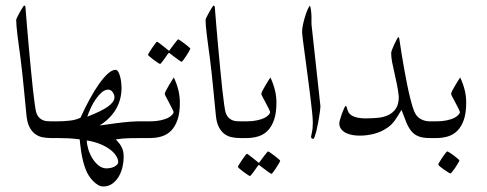

<svg xmlns="http://www.w3.org/2000/svg" viewBox="-20 -504 1777 701"><path d="M210 -30.8Q210 -24.9 209.2 -19.5Q208.5 -14.2 205.8 -9.8Q203.1 -5.4 197.8 -2.7Q192.4 0 183.1 0H165Q148.9 0 134 -3.2Q119.1 -6.3 107.2 -15.6Q95.2 -24.9 87.2 -41Q79.1 -57.1 76.7 -83Q74.7 -102.5 72.3 -127.7Q69.8 -152.8 67.1 -180.7Q64.5 -208.5 61.3 -237.3Q58.1 -266.1 54.7 -293Q51.8 -315.4 48.8 -336.7Q45.9 -357.9 43.7 -376Q41.5 -394 40.3 -408.2Q39.1 -422.4 39.1 -431.2Q39.1 -433.6 43.2 -442.1Q47.4 -450.7 52.5 -460Q57.6 -469.2 62.5 -476.6Q67.4 -483.9 68.8 -483.9Q69.8 -483.9 71.5 -481.9Q73.2 -480 73.2 -474.1Q75.2 -446.8 78.4 -409.7Q81.5 -372.6 85.2 -332Q88.9 -291.5 92.8 -251Q96.7 -210.4 100.3 -176.8Q104 -143.1 107.4 -119.4Q110.8 -95.7 113.8 -88.9Q117.7 -79.6 123.5 -74Q129.4 -68.4 136.2 -65.4Q143.1 -62.5 150.4 -61.8Q157.7 -61 165 -61H183.1Q192.4 -61 197.8 -58.3Q203.1 -55.7 205.8 -51.5Q208.5 -47.4 209.2 -42Q210 -36.6 210 -30.8Z M548.8 -30.8Q548.8 -24.9 548.1 -19.5Q547.4 -14.2 544.7 -9.8Q542 -5.4 536.6 -2.7Q531.2 0 522 0H503.9Q480.5 0 454.1 0.5Q427.7 1 402.8 4.9Q407.7 10.7 412.8 16.4Q418 22 422.1 29.3Q426.3 36.6 429 46.1Q431.6 55.7 431.6 68.8Q431.6 85.9 427.5 104.7Q423.3 123.5 414.1 139.6Q404.8 155.8 390.6 166.3Q376.5 176.8 356.9 176.8Q347.2 176.8 337.6 171.1Q328.1 165.5 319.8 157Q311.5 148.4 304.7 137.9Q297.9 127.4 293.9 117.2Q287.6 101.6 283.2 83.7Q278.8 65.9 276.4 50Q273.9 34.2 272.7 22Q271.5 9.8 271 4.9Q251 2 230.5 1Q210 0 189 0H170.9Q161.6 0 156.2 -2.7Q150.9 -5.4 148.2 -9.8Q145.5 -14.2 144.8 -19.5Q144 -24.9 144 -30.8Q144 -36.6 144.8 -42Q145.5 -47.4 148.2 -51.5Q150.9 -55.7 156.2 -58.3Q161.6 -61 170.9 -61H189Q213.9 -61 236.1 -63.7Q258.3 -66.4 273.9 -74.2Q290 -109.9 307.4 -141.8Q324.7 -173.8 341.6 -197.5Q358.4 -221.2 373.8 -235.1Q389.2 -249 401.9 -249Q407.7 -249 411.9 -241.7Q416 -234.4 418.7 -224.1Q421.4 -213.9 422.6 -202.6Q423.8 -191.4 423.8 -184.1Q423.8 -141.1 403.6 -106Q383.3 -70.8 343.8 -45.9Q345.2 -45.9 353 -47.1Q360.8 -48.3 372.6 -49.8Q384.3 -51.3 398.9 -53.5Q413.6 -55.7 428.5 -57.1Q443.4 -58.6 457.5 -59.8Q471.7 -61 482.9 -61H522Q531.2 -61 536.6 -58.3Q542 -55.7 544.7 -51.5Q547.4 -47.4 548.1 -42Q548.8 -36.6 548.8 -30.8ZM397.9 -148.9Q397.9 -158.2 391.4 -167.5Q384.8 -176.8 375 -176.8Q363.3 -176.8 351.8 -167Q340.3 -157.2 330.1 -142.6Q319.8 -127.9 311.8 -110.6Q303.7 -93.3 298.8 -78.1Q351.1 -98.1 374.5 -115.2Q397.9 -132.3 397.9 -148.9ZM411.6 86.9Q411.6 78.1 405 66.7Q398.4 55.2 384.5 43.9Q370.6 32.7 348.9 23.2Q327.1 13.7 296.9 8.8Q296.9 22 302 39.6Q307.1 57.1 316.7 73Q326.2 88.9 339.6 99.9Q353 110.8 369.6 110.8Q374 110.8 381.3 109.6Q388.7 108.4 395.3 105.5Q401.9 102.5 406.7 97.9Q411.6 93.3 411.6 86.9Z M636.7 -128.9Q636.7 -91.8 628.2 -66.9Q619.6 -42 605 -27.1Q590.3 -12.2 570.6 -6.1Q550.8 0 527.8 0H509.8Q500.5 0 495.1 -2.7Q489.7 -5.4 487.1 -9.8Q484.4 -14.2 483.6 -19.5Q482.9 -24.9 482.9 -30.8Q482.9 -36.6 483.6 -42Q484.4 -47.4 487.1 -51.5Q489.7 -55.7 495.1 -58.3Q500.5 -61 509.8 -61H527.8Q548.8 -61 565.2 -64.5Q581.5 -67.9 592.8 -73.2Q603 -78.6 608.4 -84.7Q613.8 -90.8 613.8 -94.2Q613.8 -97.2 608.6 -107.2Q603.5 -117.2 597.7 -128.4Q591.8 -139.6 586.7 -149.2Q581.5 -158.7 581.5 -161.1Q581.5 -164.6 586.2 -173.6Q590.8 -182.6 596.7 -192.4Q602.5 -202.1 607.9 -210.7Q613.3 -219.2 614.7 -221.2Q626 -196.8 631.3 -174.6Q636.7 -152.3 636.7 -128.9ZM674.8 -326.7Q674.8 -324.7 670.4 -316.9Q666 -309.1 660.4 -300.5Q654.8 -292 649.7 -285.2Q644.5 -278.3 642.6 -278.3Q641.6 -278.3 635 -283Q628.4 -287.6 620.6 -293.5Q611.8 -299.8 600.6 -308.6Q598.6 -310.5 597.2 -310.5Q595.7 -310.5 593.8 -308.6Q586.4 -297.9 580.6 -289.6Q575.2 -282.2 570.6 -276.4Q565.9 -270.5 564.5 -270.5Q563 -270.5 555.9 -275.1Q548.8 -279.8 541 -285.6Q533.2 -291.5 526.9 -296.9Q520.5 -302.2 520.5 -303.7Q520.5 -305.7 525.1 -313.2Q529.8 -320.8 535.6 -329.3Q541.5 -337.9 546.6 -344.7Q551.8 -351.6 552.7 -351.6Q555.2 -351.6 561.5 -346.7Q567.9 -341.8 574.7 -336.4Q583 -330.1 592.8 -321.8Q595.7 -318.8 597.2 -318.8Q598.6 -318.8 600.6 -322.8Q607.9 -333 614.3 -341.3Q619.6 -348.1 624.5 -354.2Q629.4 -360.4 630.4 -360.4Q631.8 -360.4 639.2 -355.5Q646.5 -350.6 654.3 -344.5Q662.1 -338.4 668.5 -333Q674.8 -327.6 674.8 -326.7Z M901.4 -30.8Q901.4 -24.9 900.6 -19.5Q899.9 -14.2 897.2 -9.8Q894.5 -5.4 889.2 -2.7Q883.8 0 874.5 0H856.4Q840.3 0 825.4 -3.2Q810.5 -6.3 798.6 -15.6Q786.6 -24.9 778.6 -41Q770.5 -57.1 768.1 -83Q766.1 -102.5 763.7 -127.7Q761.2 -152.8 758.5 -180.7Q755.9 -208.5 752.7 -237.3Q749.5 -266.1 746.1 -293Q743.2 -315.4 740.2 -336.7Q737.3 -357.9 735.1 -376Q732.9 -394 731.7 -408.2Q730.5 -422.4 730.5 -431.2Q730.5 -433.6 734.6 -442.1Q738.8 -450.7 743.9 -460Q749 -469.2 753.9 -476.6Q758.8 -483.9 760.3 -483.9Q761.2 -483.9 762.9 -481.9Q764.6 -480 764.6 -474.1Q766.6 -446.8 769.8 -409.7Q772.9 -372.6 776.6 -332Q780.3 -291.5 784.2 -251Q788.1 -210.4 791.7 -176.8Q795.4 -143.1 798.8 -119.4Q802.2 -95.7 805.2 -88.9Q809.1 -79.6 814.9 -74Q820.8 -68.4 827.6 -65.4Q834.5 -62.5 841.8 -61.8Q849.1 -61 856.4 -61H874.5Q883.8 -61 889.2 -58.3Q894.5 -55.7 897.2 -51.5Q899.9 -47.4 900.6 -42Q901.4 -36.6 901.4 -30.8Z M989.3 -128.9Q989.3 -91.8 980.7 -66.9Q972.2 -42 957.5 -27.1Q942.9 -12.2 923.1 -6.1Q903.3 0 880.4 0H862.3Q853 0 847.7 -2.7Q842.3 -5.4 839.6 -9.8Q836.9 -14.2 836.2 -19.5Q835.4 -24.9 835.4 -30.8Q835.4 -36.6 836.2 -42Q836.9 -47.4 839.6 -51.5Q842.3 -55.7 847.7 -58.3Q853 -61 862.3 -61H880.4Q901.4 -61 917.7 -64.5Q934.1 -67.9 945.3 -73.2Q955.6 -78.6 960.9 -84.7Q966.3 -90.8 966.3 -94.2Q966.3 -97.2 961.2 -107.2Q956.1 -117.2 950.2 -128.4Q944.3 -139.6 939.2 -149.2Q934.1 -158.7 934.1 -161.1Q934.1 -164.6 938.7 -173.6Q943.4 -182.6 949.2 -192.4Q955.1 -202.1 960.4 -210.7Q965.8 -219.2 967.3 -221.2Q978.5 -196.8 983.9 -174.6Q989.3 -152.3 989.3 -128.9ZM1002.9 82.5Q1002.9 84.5 998.5 92.3Q994.1 100.1 988.5 108.6Q982.9 117.2 977.8 124Q972.7 130.9 970.7 130.9Q969.7 130.9 963.1 126.2Q956.5 121.6 948.7 115.7Q939.9 109.4 928.7 100.6Q926.8 98.6 925.3 98.6Q923.8 98.6 921.9 100.6Q914.6 111.3 908.7 119.6Q903.3 127 898.7 132.8Q894 138.7 892.6 138.7Q891.1 138.7 884 134Q877 129.4 869.1 123.5Q861.3 117.7 855 112.3Q848.6 106.9 848.6 105.5Q848.6 103.5 853.3 95.9Q857.9 88.4 863.8 79.8Q869.6 71.3 874.8 64.5Q879.9 57.6 880.9 57.6Q883.3 57.6 889.6 62.5Q896 67.4 902.8 72.8Q911.1 79.1 920.9 87.4Q923.8 90.3 925.3 90.3Q926.8 90.3 928.7 86.4Q936 76.2 942.4 67.9Q947.8 61 952.6 54.9Q957.5 48.8 958.5 48.8Q960 48.8 967.3 53.7Q974.6 58.6 982.4 64.7Q990.2 70.8 996.6 76.2Q1002.9 81.5 1002.9 82.5Z M1149.9 -116.2Q1149.9 -112.3 1148.7 -101.8Q1147.5 -91.3 1145.3 -78.1Q1143.1 -64.9 1140.4 -50.5Q1137.7 -36.1 1134.8 -24.4Q1131.8 -12.7 1128.9 -4.9Q1126 2.9 1124 2.9Q1115.7 2.9 1115.7 -4.9Q1115.7 -7.3 1118.9 -21.2Q1122.1 -35.2 1122.1 -57.1Q1122.1 -70.8 1119.1 -98.6Q1116.2 -126.5 1111.8 -161.1Q1107.4 -195.8 1102.5 -232.9Q1097.7 -270 1093.3 -302.2Q1088.9 -334.5 1085.9 -357.9Q1083 -381.3 1083 -388.2Q1083 -399.4 1086.4 -415.3Q1089.8 -431.2 1094.5 -445.8Q1099.1 -460.4 1104 -471.2Q1108.9 -481.9 1111.8 -482.9Q1112.8 -481.4 1113.8 -476.6Q1114.7 -471.7 1115.5 -465.8Q1116.2 -460 1116.7 -453.9Q1117.2 -447.8 1117.2 -443.8V-416L1149.9 -116.2Z M1593.8 -30.8Q1593.8 -24.9 1593 -19.5Q1592.3 -14.2 1589.6 -9.8Q1586.9 -5.4 1581.5 -2.7Q1576.2 0 1566.9 0H1548.8Q1523.9 0 1508.3 -6.1Q1492.7 -12.2 1482.2 -24.9Q1471.7 -37.6 1463.6 -56.9Q1455.6 -76.2 1445.8 -103Q1433.1 -81.1 1421.9 -64.9Q1410.6 -48.8 1395 -38.1Q1372.6 -22.5 1346.4 -15.6Q1320.3 -8.8 1293 -8.8Q1280.3 -8.8 1267.1 -11Q1253.9 -13.2 1243.2 -18.6Q1232.4 -23.9 1225.6 -32.7Q1218.8 -41.5 1218.8 -54.2Q1218.8 -57.6 1221.7 -67.9Q1224.6 -78.1 1228.5 -89.1Q1232.4 -100.1 1236.3 -108.6Q1240.2 -117.2 1242.2 -117.2Q1243.7 -117.2 1244.9 -115Q1246.1 -112.8 1246.8 -109.9Q1247.6 -106.9 1248.3 -104Q1249 -101.1 1250 -99.1Q1251.5 -94.7 1255.1 -90.1Q1258.8 -85.4 1266.1 -81.3Q1273.4 -77.1 1285.2 -74.5Q1296.9 -71.8 1314 -71.8Q1336.4 -71.8 1358.4 -73.7Q1380.4 -75.7 1397.5 -83.7Q1414.6 -91.8 1425.3 -107.4Q1436 -123 1436 -150.9Q1433.6 -173.8 1429.2 -196Q1424.8 -218.3 1419.9 -238.8Q1415 -259.3 1411.6 -277.3Q1408.2 -295.4 1408.2 -310.1Q1408.2 -314.5 1411.9 -324Q1415.5 -333.5 1420.2 -343.5Q1424.8 -353.5 1429 -360.8Q1433.1 -368.2 1434.1 -368.2Q1436.5 -368.2 1437.3 -365.7Q1438 -363.3 1439 -355Q1442.4 -331.1 1446.8 -304.2Q1451.2 -277.3 1456.1 -250.2Q1460.9 -223.1 1466.1 -197.5Q1471.2 -171.9 1476.6 -150.1Q1481.9 -128.4 1487.1 -112.1Q1492.2 -95.7 1497.1 -87.9Q1505.4 -74.2 1519.5 -67.6Q1533.7 -61 1548.8 -61H1566.9Q1576.2 -61 1581.5 -58.3Q1586.9 -55.7 1589.6 -51.5Q1592.3 -47.4 1593 -42Q1593.8 -36.6 1593.8 -30.8Z M1682.1 -128.9Q1682.1 -91.8 1673.6 -66.9Q1665 -42 1650.4 -27.1Q1635.7 -12.2 1616 -6.1Q1596.2 0 1573.2 0H1555.2Q1545.9 0 1540.5 -2.7Q1535.2 -5.4 1532.5 -9.8Q1529.8 -14.2 1529.1 -19.5Q1528.3 -24.9 1528.3 -30.8Q1528.3 -36.6 1529.1 -42Q1529.8 -47.4 1532.5 -51.5Q1535.2 -55.7 1540.5 -58.3Q1545.9 -61 1555.2 -61H1573.2Q1594.2 -61 1610.6 -64.5Q1627 -67.9 1638.2 -73.2Q1648.4 -78.6 1653.8 -84.7Q1659.2 -90.8 1659.2 -94.2Q1659.2 -97.2 1654.1 -107.2Q1648.9 -117.2 1643.1 -128.4Q1637.2 -139.6 1632.1 -149.2Q1627 -158.7 1627 -161.1Q1627 -164.6 1631.6 -173.6Q1636.2 -182.6 1642.1 -192.4Q1647.9 -202.1 1653.3 -210.7Q1658.7 -219.2 1660.2 -221.2Q1671.4 -196.8 1676.8 -174.6Q1682.1 -152.3 1682.1 -128.9ZM1657.2 81.5Q1657.2 83.5 1652.8 91.1Q1648.4 98.6 1642.8 107.2Q1637.2 115.7 1631.6 122.6Q1626 129.4 1624 129.4Q1623 129.4 1616 125Q1608.9 120.6 1600.8 115Q1592.8 109.4 1586.4 104Q1580.1 98.6 1580.1 96.7Q1580.1 94.7 1584.7 87.2Q1589.4 79.6 1595 71Q1600.6 62.5 1606 55.7Q1611.3 48.8 1612.8 48.8Q1614.7 48.8 1622.1 53.5Q1629.4 58.1 1637.2 64Q1645 69.8 1651.1 75.2Q1657.2 80.6 1657.2 81.5Z"/></svg>

Font: Scheherazade Rohingya
Style: Regular
Weight: 400
Designer: SIL International
Foundry: SIL International
Version: Version 2.000 (build 440/429)